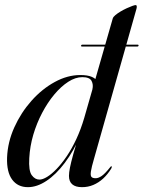

<svg xmlns="http://www.w3.org/2000/svg" viewBox="-20 -746 579 774"><path d="M530 -710 359 -106Q349 -72 346.5 -55Q344 -38 348.8 -32.8Q353.5 -27.5 365.5 -27.5Q376.5 -27.5 389.8 -36.5Q403 -45.5 423 -70.5Q425.5 -74 426.8 -75Q428 -76 429.5 -75.5Q431 -75 430.8 -72.8Q430.5 -70.5 428.5 -66.5Q414 -43 395.8 -26.2Q377.5 -9.5 356.2 -0.5Q335 8.5 310.5 8.5Q284.5 8.5 271.2 -3Q258 -14.5 258 -37Q258 -50 262 -70.2Q266 -90.5 275 -123Q284 -155.5 298.5 -204.5L306 -203.5Q277 -137 241.2 -89.5Q205.5 -42 167.2 -16.8Q129 8.5 92.5 8.5Q51.5 8.5 29 -22Q6.5 -52.5 8.5 -111Q11 -173.5 37.8 -232.8Q64.5 -292 107 -339.8Q149.5 -387.5 200.8 -415.5Q252 -443.5 303.5 -443.5Q333.5 -443.5 350.5 -436Q367.5 -428.5 374 -415.5Q380.5 -402.5 378 -386H352.5Q357 -405 349 -420Q341 -435 312 -435Q284 -435 255 -416.2Q226 -397.5 199 -365.2Q172 -333 150 -291.2Q128 -249.5 114.2 -202.8Q100.5 -156 98 -108.5Q95 -57.5 108 -39.8Q121 -22 139 -22Q152 -22 170 -33Q188 -44 208.2 -65Q228.5 -86 249 -116.2Q269.5 -146.5 287.8 -185.5Q306 -224.5 319.5 -270.5L434.5 -671.5Q436.5 -678 445.2 -685.2Q454 -692.5 466.2 -699.8Q478.5 -707 491 -712.8Q503.5 -718.5 513.2 -722Q523 -725.5 526.5 -725.5Q530.5 -725.5 531.2 -721.2Q532 -717 530 -710ZM307 -562Q307 -564 308.5 -565Q310 -566 311.5 -566H535.5Q537 -566 538 -565Q539 -564 538.5 -562.5Q538 -558.5 534 -558.5H310.5Q306 -558.5 307 -562Z"/></svg>

Font: Fraunces 120pt
Style: Italic
Weight: 400
Italic angle: -16°
Version: Version 1.000;[b76b70a41]